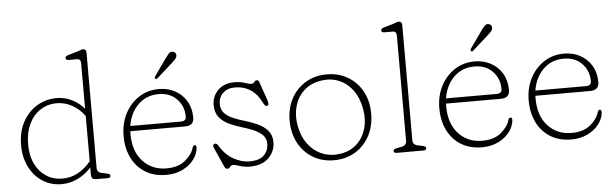

<svg xmlns="http://www.w3.org/2000/svg" viewBox="-47 -892 3429 1068"><g transform="rotate(-5 1667.0 -357.5)"><path d="M52.5 -223.5Q52.5 -299 82.5 -354Q112.5 -409 162.5 -438.8Q212.5 -468.5 272.5 -468.5Q316.5 -468.5 356.5 -448.8Q396.5 -429 425 -395.5V-650Q425 -674 404 -674H357Q341 -674 341 -686Q341 -696 357 -701L412 -717Q419.5 -719.5 428 -722.8Q436.5 -726 441 -726Q460 -726 460 -706V-61Q460 -36.5 489 -31L514 -26Q533 -22 533 -12Q533 0 516 0H457Q437.5 0 431.2 -6.2Q425 -12.5 425 -35V-67.5Q392 -30.5 348.8 -9.8Q305.5 11 260.5 11Q199 11 152.2 -19.5Q105.5 -50 79 -103Q52.5 -156 52.5 -223.5ZM92 -225Q92 -162 114.5 -116Q137 -70 176.2 -44.8Q215.5 -19.5 266 -19.5Q314 -19.5 354 -41.8Q394 -64 425 -102.5V-355.5Q395 -396 354.2 -418Q313.5 -440 269.5 -440Q220.5 -440 180 -414.5Q139.5 -389 115.8 -340.8Q92 -292.5 92 -225Z M1020 -294Q1020 -249 970 -249H664.5Q664 -242 664 -235Q664 -136 715.8 -80.8Q767.5 -25.5 848 -25.5Q913.5 -25.5 952.2 -57.5Q991 -89.5 1002 -127.5Q1005.5 -140.5 1014 -140.5Q1020 -140.5 1022 -136.2Q1024 -132 1024 -126.5Q1021.5 -91.5 998 -60.2Q974.5 -29 934.8 -9.2Q895 10.5 843.5 10.5Q775.5 10.5 726.5 -19.8Q677.5 -50 651.2 -103.5Q625 -157 625 -226Q625 -294.5 653.2 -349.5Q681.5 -404.5 730.8 -436.8Q780 -469 843 -469Q893 -469 933 -447.2Q973 -425.5 996.5 -386.2Q1020 -347 1020 -294ZM839 -441Q770.5 -441 724.5 -395.8Q678.5 -350.5 667 -278H949Q979 -278 979 -303Q979 -361 941 -401Q903 -441 839 -441ZM894.5 -634Q907.5 -652 916.8 -661.8Q926 -671.5 938.5 -669Q948 -667 953 -659.8Q958 -652.5 956.5 -643.5Q955 -634 946.8 -625.2Q938.5 -616.5 928 -607L840 -528.5Q834 -523.5 828.5 -528Q825 -530.5 826.2 -534.5Q827.5 -538.5 829.5 -542Z M1264 -441Q1224 -441 1198.8 -417.5Q1173.5 -394 1173.5 -357Q1173.5 -325.5 1191.2 -306Q1209 -286.5 1238.8 -273.8Q1268.5 -261 1305 -250.5Q1340 -240.5 1374 -225Q1408 -209.5 1430.2 -184.2Q1452.5 -159 1452.5 -119Q1452.5 -69 1416 -32Q1379.5 5 1309.5 5Q1279 5 1255 -3.5Q1231 -12 1217.5 -12Q1206.5 -12 1200.5 -3Q1194.5 6 1184.5 6Q1173.5 6 1167.5 -9L1120.5 -114Q1110.5 -135.5 1127.5 -139Q1137 -140.5 1145.5 -127Q1176.5 -74 1222 -49Q1267.5 -24 1309.5 -24Q1367 -24 1392.2 -49.8Q1417.5 -75.5 1417.5 -114Q1417.5 -143.5 1398 -162.8Q1378.5 -182 1347.2 -195Q1316 -208 1281.5 -218Q1246.5 -228.5 1213.8 -243.8Q1181 -259 1160 -285.2Q1139 -311.5 1139 -354Q1139 -401.5 1172.5 -435.8Q1206 -470 1265.5 -470Q1299.5 -470 1322 -461.5Q1344.5 -453 1358.5 -453Q1369 -453 1375.2 -461.5Q1381.5 -470 1388.5 -470Q1399.5 -470 1402.5 -461L1437.5 -360Q1441.5 -349 1443 -337.2Q1444.5 -325.5 1434.5 -323Q1423.5 -320.5 1411.5 -346Q1390 -391.5 1352.2 -416.2Q1314.5 -441 1264 -441Z M1780.5 -469Q1847 -469 1898.2 -438.2Q1949.5 -407.5 1978.8 -353.8Q2008 -300 2008 -230.5Q2008 -160.5 1978.8 -106Q1949.5 -51.5 1898 -20.5Q1846.5 10.5 1779.5 10.5Q1713 10.5 1661.8 -20.5Q1610.5 -51.5 1581.5 -106Q1552.5 -160.5 1552.5 -230.5Q1552.5 -300 1581.8 -353.8Q1611 -407.5 1662.5 -438.2Q1714 -469 1780.5 -469ZM1822.5 -23Q1876 -32.5 1911.5 -66Q1947 -99.5 1961.5 -149.8Q1976 -200 1965.5 -259Q1954.5 -322 1922.5 -365.2Q1890.5 -408.5 1843.8 -427.2Q1797 -446 1741 -436Q1686.5 -426.5 1650 -393Q1613.5 -359.5 1598.8 -309.5Q1584 -259.5 1594 -201Q1605.5 -137 1638.5 -93.8Q1671.5 -50.5 1719.2 -32Q1767 -13.5 1822.5 -23Z M2223 -706V-61Q2223 -36.5 2252 -31L2277 -26Q2296 -22 2296 -12Q2296 0 2279 0H2131Q2114 0 2114 -12Q2114 -22 2133 -26L2159 -31Q2188 -36.5 2188 -61V-650Q2188 -674 2167 -674H2120Q2104 -674 2104 -686Q2104 -696 2120 -701L2175 -717Q2182.5 -719.5 2191 -722.8Q2199.5 -726 2204 -726Q2223 -726 2223 -706Z M2783 -294Q2783 -249 2733 -249H2427.5Q2427 -242 2427 -235Q2427 -136 2478.8 -80.8Q2530.5 -25.5 2611 -25.5Q2676.5 -25.5 2715.2 -57.5Q2754 -89.5 2765 -127.5Q2768.5 -140.5 2777 -140.5Q2783 -140.5 2785 -136.2Q2787 -132 2787 -126.5Q2784.5 -91.5 2761 -60.2Q2737.5 -29 2697.8 -9.2Q2658 10.5 2606.5 10.5Q2538.5 10.5 2489.5 -19.8Q2440.5 -50 2414.2 -103.5Q2388 -157 2388 -226Q2388 -294.5 2416.2 -349.5Q2444.5 -404.5 2493.8 -436.8Q2543 -469 2606 -469Q2656 -469 2696 -447.2Q2736 -425.5 2759.5 -386.2Q2783 -347 2783 -294ZM2602 -441Q2533.5 -441 2487.5 -395.8Q2441.5 -350.5 2430 -278H2712Q2742 -278 2742 -303Q2742 -361 2704 -401Q2666 -441 2602 -441ZM2657.5 -634Q2670.5 -652 2679.8 -661.8Q2689 -671.5 2701.5 -669Q2711 -667 2716 -659.8Q2721 -652.5 2719.5 -643.5Q2718 -634 2709.8 -625.2Q2701.5 -616.5 2691 -607L2603 -528.5Q2597 -523.5 2591.5 -528Q2588 -530.5 2589.2 -534.5Q2590.5 -538.5 2592.5 -542Z M3282 -294Q3282 -249 3232 -249H2926.5Q2926 -242 2926 -235Q2926 -136 2977.8 -80.8Q3029.5 -25.5 3110 -25.5Q3175.5 -25.5 3214.2 -57.5Q3253 -89.5 3264 -127.5Q3267.5 -140.5 3276 -140.5Q3282 -140.5 3284 -136.2Q3286 -132 3286 -126.5Q3283.5 -91.5 3260 -60.2Q3236.5 -29 3196.8 -9.2Q3157 10.5 3105.5 10.5Q3037.5 10.5 2988.5 -19.8Q2939.5 -50 2913.2 -103.5Q2887 -157 2887 -226Q2887 -294.5 2915.2 -349.5Q2943.5 -404.5 2992.8 -436.8Q3042 -469 3105 -469Q3155 -469 3195 -447.2Q3235 -425.5 3258.5 -386.2Q3282 -347 3282 -294ZM3101 -441Q3032.5 -441 2986.5 -395.8Q2940.5 -350.5 2929 -278H3211Q3241 -278 3241 -303Q3241 -361 3203 -401Q3165 -441 3101 -441Z"/></g></svg>

Font: Fraunces 9pt SuperSoft Thin
Style: Regular
Weight: 100
Version: Version 1.000;[b76b70a41]